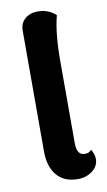

<svg xmlns="http://www.w3.org/2000/svg" viewBox="-85 -776 464 829"><g transform="rotate(-10 146.5 -361.5)"><path d="M188 10Q128 10 96 -28Q64 -66 64 -133V-662Q64 -695 86 -714Q108 -733 143 -733Q188 -733 221 -703Q201 -628 201 -508V-145Q201 -92 236 -92Q257 -92 265 -105Q279 -85 279 -62Q279 -31 252 -10.5Q225 10 188 10Z"/></g></svg>

Font: Arima Koshi Bold
Style: Regular
Weight: 700
Designer: Joana Correia and Natanael Gama
Foundry: NDISCOVER
Version: Version 1.019;PS 001.019;hotconv 1.0.88;makeotf.lib2.5.64775